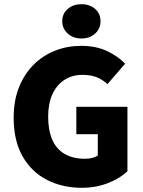

<svg xmlns="http://www.w3.org/2000/svg" viewBox="-20 -881 682 913"><path d="M369 12Q278 12 204.5 -25Q131 -62 88 -136.5Q45 -211 45 -321Q45 -403 70.5 -466.5Q96 -530 140.5 -574Q185 -618 243 -640.5Q301 -663 366 -663Q437 -663 489.5 -638Q542 -613 575 -578L491 -481Q467 -503 439.5 -514Q412 -525 371 -525Q324 -525 287 -501.5Q250 -478 229.5 -433.5Q209 -389 209 -327Q209 -263 228 -218Q247 -173 286.5 -149.5Q326 -126 385 -126Q402 -126 418 -130Q434 -134 445 -141V-243H343V-373H586V-67Q553 -34 495 -11Q437 12 369 12ZM367 -698Q328 -698 302 -721.5Q276 -745 276 -780Q276 -816 302 -838.5Q328 -861 367 -861Q407 -861 432.5 -838.5Q458 -816 458 -780Q458 -745 432.5 -721.5Q407 -698 367 -698Z"/></svg>

Font: Source Sans 3 ExtraBold
Style: Regular
Weight: 800
Designer: Paul D. Hunt
Foundry: Adobe
Version: Version 3.052;hotconv 1.1.0;makeotfexe 2.6.0